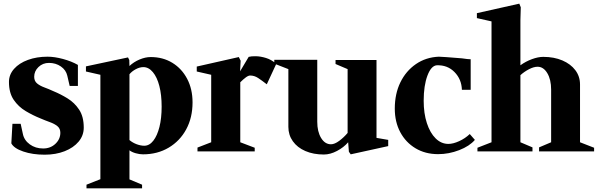

<svg xmlns="http://www.w3.org/2000/svg" viewBox="-20 -828 3269 1050"><path d="M224 18Q158 18 107 0.5Q56 -17 42 -44L48 -151H93L105 -96Q112 -61 143 -38.5Q174 -16 216 -16Q256 -16 283 -41.5Q310 -67 310 -102Q310 -125 294 -138Q278 -151 253 -160Q228 -169 200 -181Q160 -197 120.5 -220.5Q81 -244 55 -282Q29 -320 29 -380Q29 -420 57 -451.5Q85 -483 133 -500.5Q181 -518 240 -518Q278 -518 324.5 -505.5Q371 -493 406 -473V-358H361L348 -414Q341 -445 313 -464.5Q285 -484 248 -484Q214 -484 190.5 -461.5Q167 -439 167 -408Q167 -385 182.5 -372Q198 -359 222.5 -350Q247 -341 273 -329Q312 -313 350 -289.5Q388 -266 413 -228Q438 -190 438 -130Q438 -87 410 -53.5Q382 -20 333.5 -1Q285 18 224 18Z M762 16Q743 16 722 10Q701 4 688 -6V153L757 182V202H453V182L529 152V-419L450 -437V-465L680 -514L687 -500L688 -467Q711 -489 743 -502.5Q775 -516 804 -516Q871 -516 922.5 -484.5Q974 -453 1003.5 -397Q1033 -341 1033 -268Q1033 -185 998.5 -121Q964 -57 902.5 -20.5Q841 16 762 16ZM764 -461Q744 -461 722.5 -449.5Q701 -438 688 -422V-62Q706 -47 728 -39Q750 -31 769 -31Q797 -31 818.5 -58.5Q840 -86 852 -134Q864 -182 864 -245Q864 -309 851.5 -357.5Q839 -406 816 -433.5Q793 -461 764 -461Z M1060 0V-21L1135 -50V-419L1056 -437V-464L1286 -516L1296 -496L1293 -438L1340 -517Q1354 -521 1379.5 -520.5Q1405 -520 1434.5 -511Q1464 -502 1491 -479L1439 -367Q1412 -388 1391.5 -401.5Q1371 -415 1348 -415Q1338 -415 1324 -404.5Q1310 -394 1295 -379Q1294 -378 1294 -378V-50L1373 -20V0Z M1751 17Q1694 17 1650 -2Q1606 -21 1581.5 -55.5Q1557 -90 1557 -134V-450L1480 -480V-501H1715V-162Q1715 -108 1736 -73.5Q1757 -39 1790 -39Q1810 -39 1835.5 -58Q1861 -77 1881 -101V-450L1815 -478V-500H2039V-74L2103 -63V-29L1898 16L1888 2L1884 -50Q1860 -22 1823 -2.5Q1786 17 1751 17Z M2376 15Q2306 15 2252.5 -17Q2199 -49 2169 -105Q2139 -161 2139 -234Q2139 -315 2169.5 -377.5Q2200 -440 2254.5 -477.5Q2309 -515 2380 -518Q2388 -518 2423 -515.5Q2458 -513 2506 -509Q2523 -506 2536 -505Q2549 -504 2554 -504V-337H2506Q2504 -395 2465.5 -434Q2427 -473 2369 -471Q2338 -469 2317.5 -414.5Q2297 -360 2297 -277Q2297 -208 2314.5 -154.5Q2332 -101 2362.5 -71Q2393 -41 2432 -41Q2458 -41 2491 -56Q2524 -71 2549 -95L2577 -63Q2548 -29 2491.5 -7Q2435 15 2376 15Z M2591 0V-20L2668 -50V-711L2588 -729V-756L2820 -808L2828 -788L2826 -718V-471Q2855 -492 2889 -504.5Q2923 -517 2951 -517Q3010 -517 3055.5 -497.5Q3101 -478 3126.5 -444Q3152 -410 3152 -366V-50L3229 -20V0H2928V-22L2994 -50V-338Q2994 -393 2973 -428Q2952 -463 2920 -463Q2899 -463 2873 -449.5Q2847 -436 2826 -417V-50L2892 -22V0Z"/></svg>

Font: Wittgenstein Extrabold
Style: Regular
Weight: 800
Designer: Jörg Drees
Foundry: Jörg Drees
Version: Version 1.303; ttfautohint (v1.8.4.7-5d5b)